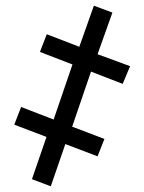

<svg xmlns="http://www.w3.org/2000/svg" viewBox="-20 -651 503 673"><path d="M309 -631 374 -607 322 -461 436 -419 410 -357 299 -400 233 -207 346 -164 322 -103 209 -146 158 2 92 -23 143 -171 30 -214 54 -276 168 -232 234 -425 120 -469 144 -531 258 -487Z"/></svg>

Font: Noto Sans Display Condensed
Style: Regular
Weight: 400
Width: 3
Designer: Monotype Design Team
Foundry: Monotype Imaging Inc.
Version: Version 1.900